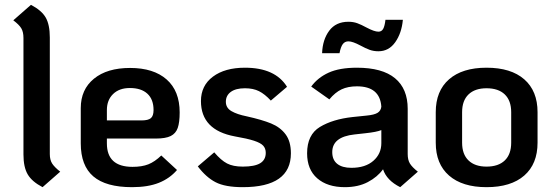

<svg xmlns="http://www.w3.org/2000/svg" viewBox="-20 -762 2293 794"><path d="M77 -123V-605Q77 -630 68 -645Q59 -660 35 -678L108 -742Q152 -719 169 -689.5Q186 -660 186 -607V-125Q186 -101 195.5 -86Q205 -71 229 -52L156 12Q112 -11 94.5 -41Q77 -71 77 -123Z M647 -119 712 -59Q682 -24 637 -6Q592 12 526 12Q418 12 366 -32.5Q314 -77 314 -169V-315Q314 -392 368.5 -436.5Q423 -481 518 -481Q615 -481 669 -433.5Q723 -386 723 -297Q723 -256 715 -233Q707 -210 686 -199.5Q665 -189 624 -189H422V-169Q422 -72 528 -72Q567 -72 593.5 -82.5Q620 -93 647 -119ZM422 -307V-264H565Q593 -264 604 -273.5Q615 -283 615 -307Q615 -351 589.5 -374.5Q564 -398 517 -398Q473 -398 447.5 -373Q422 -348 422 -307Z M798 -74 866 -132Q894 -99 919 -86Q944 -73 984 -73Q1033 -73 1056 -87Q1079 -101 1079 -130Q1079 -148 1068.5 -159.5Q1058 -171 1030.5 -180Q1003 -189 951 -198Q811 -224 811 -344Q811 -408 860.5 -445Q910 -482 993 -482Q1118 -482 1167 -403L1100 -346Q1075 -373 1051 -385Q1027 -397 993 -397Q955 -397 934.5 -382Q914 -367 914 -341Q914 -316 937 -302.5Q960 -289 1000 -281Q1063 -267 1101 -251.5Q1139 -236 1161 -206.5Q1183 -177 1183 -128Q1183 12 984 12Q911 12 871.5 -8.5Q832 -29 798 -74Z M1708 -52 1635 12Q1579 -16 1564 -62Q1541 -30 1501 -9Q1461 12 1406 12Q1334 12 1292 -24.5Q1250 -61 1250 -128Q1250 -205 1303 -237Q1356 -269 1438 -278L1496 -284Q1528 -287 1541.5 -295.5Q1555 -304 1557 -321Q1551 -405 1456 -405Q1419 -405 1392.5 -392.5Q1366 -380 1342 -351L1267 -404Q1294 -441 1339 -461.5Q1384 -482 1456 -482Q1561 -482 1613.5 -438.5Q1666 -395 1666 -312V-125Q1666 -101 1675 -86Q1684 -71 1708 -52ZM1557 -170V-224Q1538 -216 1491 -211L1446 -206Q1354 -196 1354 -133Q1354 -101 1374.5 -84.5Q1395 -68 1433 -68Q1491 -68 1524 -97Q1557 -126 1557 -170ZM1421 -672Q1441 -672 1457.5 -666Q1474 -660 1496 -648Q1528 -631 1545 -631Q1558 -631 1564.5 -642.5Q1571 -654 1574 -680H1646Q1641 -625 1614.5 -587.5Q1588 -550 1545 -550Q1525 -550 1508.5 -556Q1492 -562 1470 -574Q1438 -591 1421 -591Q1406 -591 1397.5 -579.5Q1389 -568 1384 -542H1312Q1314 -598 1341.5 -635Q1369 -672 1421 -672Z M1782 -172V-298Q1782 -386 1837 -434Q1892 -482 1992 -482Q2093 -482 2148 -434Q2203 -386 2203 -298V-172Q2203 -84 2148 -36Q2093 12 1992 12Q1892 12 1837 -36Q1782 -84 1782 -172ZM2094 -172V-298Q2094 -346 2067.5 -371.5Q2041 -397 1992 -397Q1944 -397 1917.5 -371.5Q1891 -346 1891 -298V-172Q1891 -124 1917.5 -98.5Q1944 -73 1992 -73Q2041 -73 2067.5 -98.5Q2094 -124 2094 -172Z"/></svg>

Font: KoHo SemiBold
Style: Regular
Weight: 600
Designer: Cadson Demak & Katatrad Team
Foundry: Cadson Demak Co.,Ltd.
Version: Version 1.000; ttfautohint (v1.6)